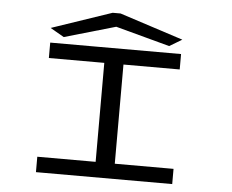

<svg xmlns="http://www.w3.org/2000/svg" viewBox="-54 -855 1108 918"><g transform="rotate(5 500.0 -395.5)"><path d="M151 0V-74H431V-549H165V-623H793V-549H523V-73H805V0ZM227 -655 161 -693 450 -791H488L793 -692L733 -656L473 -726Z"/></g></svg>

Font: Inconsolata UltraExpanded Thin
Style: Regular
Weight: 100
Width: 9
Monospace: yes
Designer: Raph Levien, Cyreal, Brenton Simpson
Foundry: Raph Levien, Cyreal, Google
Version: Version 3.100; ttfautohint (v1.8.4.7-5d5b)